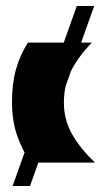

<svg xmlns="http://www.w3.org/2000/svg" viewBox="-20 -542 335 640"><path d="M83 0Q56 -37 38 -87.5Q20 -138 20 -202Q20 -263 33 -310Q46 -357 73 -400H285V-399Q241 -353 217 -306Q193 -259 193 -200Q193 -142 221 -93.5Q249 -45 295 -2V0ZM22 78 236 -522H294L80 78Z"/></svg>

Font: Tac One
Style: Regular
Weight: 400
Designer: Oluseyi Olusanya, David Udoh, Eyiyemi Adegbite, Mirko Velimirović
Version: Version 1.003; ttfautohint (v1.8.4.7-5d5b)